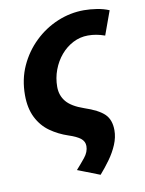

<svg xmlns="http://www.w3.org/2000/svg" viewBox="-80 -565 611 810"><g transform="rotate(-10 225.5 -160.0)"><path d="M285 188 190 151Q209 130 228 106.5Q247 83 247 58Q247 38 230.5 25Q214 12 180 1Q138 -13 103.5 -37.5Q69 -62 49 -102Q29 -142 29 -198Q29 -266 54.5 -322Q80 -378 123.5 -420Q167 -462 222 -485Q277 -508 336 -508Q362 -508 391 -503.5Q420 -499 443 -489L406 -387Q386 -394 369 -397Q352 -400 334 -400Q300 -400 270 -384.5Q240 -369 217.5 -342.5Q195 -316 182 -281.5Q169 -247 169 -209Q169 -172 191 -145.5Q213 -119 265 -101Q325 -81 350 -56.5Q375 -32 375 13Q375 43 362 74Q349 105 328 134Q307 163 285 188Z"/></g></svg>

Font: Source Sans 3
Style: Bold Italic
Weight: 700
Italic angle: -11°
Designer: Paul D. Hunt
Foundry: Adobe
Version: Version 3.052;hotconv 1.1.0;makeotfexe 2.6.0